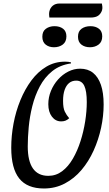

<svg xmlns="http://www.w3.org/2000/svg" viewBox="-20 -1051 623 1093"><path d="M230 22Q135 22 89.5 -35Q44 -92 44 -210Q44 -278 57 -347.5Q70 -417 96 -480.5Q122 -544 159 -593.5Q196 -643 244 -671.5Q292 -700 350 -700Q361 -700 369 -699Q377 -698 384 -696V-690Q321 -681 277.5 -646Q234 -611 206.5 -559Q179 -507 164 -447Q149 -387 143.5 -327.5Q138 -268 138 -218Q138 -134 167.5 -92Q197 -50 255 -50Q299 -50 334 -76.5Q369 -103 395 -148Q421 -193 438.5 -248Q456 -303 465 -360.5Q474 -418 474 -470Q474 -532 460 -562Q446 -592 414 -592Q390 -592 373.5 -578.5Q357 -565 348 -539.5Q339 -514 339 -477Q339 -436 349 -415.5Q359 -395 374 -378Q363 -368 352.5 -364Q342 -360 328 -360Q296 -360 275.5 -387Q255 -414 255 -458Q255 -497 270 -533.5Q285 -570 310.5 -598.5Q336 -627 368.5 -643.5Q401 -660 436 -660Q480 -660 509.5 -636.5Q539 -613 554.5 -568Q570 -523 570 -456Q570 -391 555.5 -323.5Q541 -256 513 -194Q485 -132 444 -83.5Q403 -35 349 -6.5Q295 22 230 22ZM261 -951Q260 -958 259.5 -967Q259 -976 261 -986Q266 -1007 281 -1019Q296 -1031 319 -1031H560Q561 -1024 562.5 -1014.5Q564 -1005 561 -993Q555 -974 540 -962.5Q525 -951 494 -951ZM287 -782Q259 -782 240 -797Q221 -812 221 -842Q221 -873 241.5 -887.5Q262 -902 290 -902Q320 -902 339 -887.5Q358 -873 358 -844Q358 -813 337.5 -797.5Q317 -782 287 -782ZM492 -782Q463 -782 443.5 -797Q424 -812 424 -842Q424 -873 444.5 -887.5Q465 -902 495 -902Q524 -902 543 -887.5Q562 -873 562 -844Q562 -813 541.5 -797.5Q521 -782 492 -782Z"/></svg>

Font: Sansita Swashed Light Light
Style: Regular
Weight: 300
Version: Version 1.003